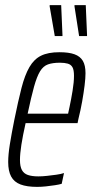

<svg xmlns="http://www.w3.org/2000/svg" viewBox="-20 -722 360 750"><path d="M125 8Q85 8 60 -1.5Q35 -11 23.5 -32.5Q12 -54 12 -89Q12 -118 18.5 -158.5Q25 -199 36 -254Q51 -328 64 -378.5Q77 -429 95 -460Q113 -491 140.5 -504.5Q168 -518 212 -518Q249 -518 271 -510Q293 -502 303.5 -484.5Q314 -467 314 -436Q314 -417 310.5 -388.5Q307 -360 301 -326Q295 -292 286 -256L283 -241H80Q69 -192 63.5 -156.5Q58 -121 58 -97Q58 -72 65.5 -58Q73 -44 89 -38.5Q105 -33 130 -33Q145 -33 163.5 -35Q182 -37 200 -39.5Q218 -42 230 -46L221 -4Q211 -1 194.5 1.5Q178 4 160 6Q142 8 125 8ZM88 -278H246L252 -306Q258 -334 263.5 -367.5Q269 -401 269 -426Q269 -449 263 -459.5Q257 -470 244.5 -473.5Q232 -477 214 -477Q186 -477 167.5 -470.5Q149 -464 136.5 -443.5Q124 -423 113 -383.5Q102 -344 88 -278ZM194 -581 174 -697V-702H219L224 -586V-581ZM289 -581 271 -697V-702H315L320 -586V-581Z"/></svg>

Font: Saira UltraCondensed Light
Style: Italic
Weight: 300
Width: 1
Italic angle: -12°
Designer: Hector Gatti with collaboration of the Omnibus-Type team
Foundry: Omnibus-Type
Version: Version 1.101